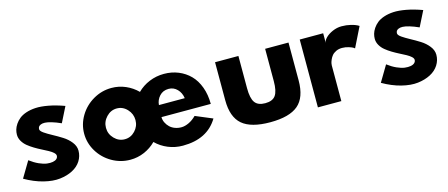

<svg xmlns="http://www.w3.org/2000/svg" viewBox="-41 -959 3276 1403"><g transform="rotate(-15 1597.5 -257.0)"><path d="M21 -54.2 92.8 -174.8Q127 -148.9 160.4 -134Q193.8 -119.1 219 -116Q244.1 -112.8 263.7 -116.5Q283.2 -120.1 293.2 -129.9Q303.2 -139.6 303.2 -152.8Q303.2 -164.6 289.8 -176.8Q276.4 -189 255.1 -200.7Q233.9 -212.4 208 -225.3Q182.1 -238.3 156.2 -253.9Q130.4 -269.5 109.1 -286.9Q87.9 -304.2 74.5 -327.4Q61 -350.6 61 -376Q61 -394.5 66.4 -413.6Q71.8 -432.6 85.2 -452.9Q98.6 -473.1 118.9 -489.5Q139.2 -505.9 171.1 -516.6Q203.1 -527.3 242.7 -529.5Q282.2 -531.7 337.9 -521.5Q393.6 -511.2 458 -487.8L399.9 -372.1Q360.8 -389.6 329.8 -398.7Q298.8 -407.7 280.3 -408.2Q261.7 -408.7 249.5 -403.6Q237.3 -398.4 232.7 -390.9Q228 -383.3 228 -373Q228 -359.4 252.4 -342.5Q276.9 -325.7 311.8 -306.9Q346.7 -288.1 381.8 -266.1Q417 -244.1 441.4 -213.1Q465.8 -182.1 465.8 -147.9Q465.8 -106 443.4 -70.6Q420.9 -35.2 379.2 -13.4Q337.4 8.3 283.4 14.6Q229.5 21 160.4 3.7Q91.3 -13.7 21 -54.2Z M815.9 -527.8Q871.6 -527.8 921.9 -506.1Q972.2 -484.4 1010.7 -445.8Q1049.3 -484.4 1101.8 -506.1Q1154.3 -527.8 1212.9 -527.8Q1271.5 -527.8 1321.5 -507.3Q1371.6 -486.8 1408.7 -449.2Q1445.8 -411.6 1466.8 -354.2Q1487.8 -296.9 1487.8 -227.1H1114.7Q1114.7 -205.6 1124.5 -185.3Q1134.3 -165 1150.6 -149.4Q1167 -133.8 1190.4 -125.5Q1213.9 -117.2 1239.3 -117.7Q1264.6 -118.2 1294.2 -132.1Q1323.7 -146 1350.6 -172.9L1479 -119.1Q1398.9 15.1 1212.9 15.1Q1154.3 15.1 1101.8 -6.6Q1049.3 -28.3 1010.7 -66.9Q972.2 -28.3 921.9 -6.6Q871.6 15.1 815.9 15.1Q741.7 15.1 677.2 -22.2Q612.8 -59.6 575.2 -122.1Q537.6 -184.6 537.6 -255.9Q537.6 -327.1 575.2 -389.9Q612.8 -452.6 677.2 -490.2Q741.7 -527.8 815.9 -527.8ZM736.1 -337.9Q702.6 -302.7 702.6 -255.9Q702.6 -209 736.1 -174.6Q769.5 -140.1 814.9 -140.1Q860.4 -140.1 893.1 -174.6Q925.8 -209 925.8 -255.9Q925.8 -302.7 893.1 -337.9Q860.4 -373 814.9 -373Q769.5 -373 736.1 -337.9ZM1119.6 -316.9H1314.9Q1309.1 -358.4 1282.5 -385.7Q1255.9 -413.1 1217.8 -413.1Q1174.8 -413.1 1148.4 -384Q1122.1 -355 1119.6 -316.9Z M1596.7 -226.1V-513.2H1773.4V-269Q1773.4 -192.9 1796.4 -160.9Q1819.3 -128.9 1874.5 -128.9Q1929.7 -128.9 1952.6 -160.9Q1975.6 -192.9 1975.6 -269V-513.2H2152.3V-226.1Q2152.3 -98.1 2085.9 -41.5Q2019.5 15.1 1874.5 15.1Q1729.5 15.1 1663.1 -41.5Q1596.7 -98.1 1596.7 -226.1Z M2237.3 0V-513.2H2414.6V-439Q2414.6 -457 2434.8 -477.8Q2455.1 -498.5 2488.8 -513.2Q2522.5 -527.8 2556.6 -527.8Q2593.8 -527.8 2626 -519.8Q2658.2 -511.7 2671.9 -503.9L2685.5 -496.1L2611.3 -346.2Q2607.4 -349.1 2600.6 -353.8Q2593.8 -358.4 2569.8 -366.2Q2545.9 -374 2519.5 -374Q2493.7 -374 2473.6 -364.3Q2453.6 -354.5 2442.9 -341.3Q2432.1 -328.1 2425.3 -312.3Q2418.5 -296.4 2416.5 -286.1Q2414.6 -275.9 2414.6 -270V0Z M2728 -54.2 2799.8 -174.8Q2834 -148.9 2867.4 -134Q2900.9 -119.1 2926 -116Q2951.2 -112.8 2970.7 -116.5Q2990.2 -120.1 3000.2 -129.9Q3010.3 -139.6 3010.3 -152.8Q3010.3 -164.6 2996.8 -176.8Q2983.4 -189 2962.2 -200.7Q2940.9 -212.4 2915 -225.3Q2889.2 -238.3 2863.3 -253.9Q2837.4 -269.5 2816.2 -286.9Q2794.9 -304.2 2781.5 -327.4Q2768.1 -350.6 2768.1 -376Q2768.1 -394.5 2773.4 -413.6Q2778.8 -432.6 2792.2 -452.9Q2805.7 -473.1 2825.9 -489.5Q2846.2 -505.9 2878.2 -516.6Q2910.2 -527.3 2949.7 -529.5Q2989.3 -531.7 3044.9 -521.5Q3100.6 -511.2 3165 -487.8L3106.9 -372.1Q3067.9 -389.6 3036.9 -398.7Q3005.9 -407.7 2987.3 -408.2Q2968.8 -408.7 2956.5 -403.6Q2944.3 -398.4 2939.7 -390.9Q2935.1 -383.3 2935.1 -373Q2935.1 -359.4 2959.5 -342.5Q2983.9 -325.7 3018.8 -306.9Q3053.7 -288.1 3088.9 -266.1Q3124 -244.1 3148.4 -213.1Q3172.9 -182.1 3172.9 -147.9Q3172.9 -106 3150.4 -70.6Q3127.9 -35.2 3086.2 -13.4Q3044.4 8.3 2990.5 14.6Q2936.5 21 2867.4 3.7Q2798.3 -13.7 2728 -54.2Z"/></g></svg>

Font: Hussar Preview
Style: Bold
Weight: 700
Foundry: Cannot Into Space Fonts, PlusOne Fonts
Version: Version 2.29RC2 "Millennial"